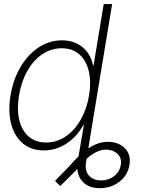

<svg xmlns="http://www.w3.org/2000/svg" viewBox="-20 -748 733 969"><path d="M483.9 201.7Q431.2 201.7 402.1 173.8Q373 146 370.1 103.5Q366.2 107.9 362.8 112.8L284.2 190.9L257.8 164.6L328.1 92.8Q353.5 63 376.5 41L393.1 -59.1H393.6L403.3 -117.2H400.9Q367.2 -57.1 314.7 -22.9Q262.2 11.2 201.7 11.2Q136.7 11.2 94.5 -24.9Q52.2 -61 36.1 -123.8Q20 -186.5 33.2 -267.1Q46.4 -346.7 83.3 -409.4Q120.1 -472.2 174.3 -508.3Q228.5 -544.4 293.5 -544.4Q353.5 -544.4 395.5 -510.7Q437.5 -477.1 449.7 -417.5H452.1L503.4 -727.5H545.9L435.5 -59.1L425.8 1Q475.1 -32.2 523.4 -32.2Q578.1 -32.2 610.1 0Q642.1 32.2 633.3 85Q624.5 137.2 582.5 169.4Q540.5 201.7 483.9 201.7ZM212.4 -28.8Q267.1 -28.8 312 -59.6Q356.9 -90.3 387.5 -144.3Q418 -198.2 429.7 -267.1Q440.9 -335.4 428 -389.2Q415 -442.9 380.4 -473.6Q345.7 -504.4 291.5 -504.4Q238.3 -504.4 193.6 -474.4Q148.9 -444.3 118.4 -390.9Q87.9 -337.4 76.2 -267.1Q64.5 -196.8 77.1 -143.1Q89.8 -89.4 124.5 -59.1Q159.2 -28.8 212.4 -28.8ZM417 53.7 414.1 71.8Q407.2 114.3 429.4 138.4Q451.7 162.6 490.7 162.6Q527.3 162.6 555.4 141.4Q583.5 120.1 589.4 85Q595.2 50.8 574.2 29.5Q553.2 8.3 518.1 7.3Q469.7 5.4 417 53.7Z"/></svg>

Font: Inter Display Extra Light
Style: Italic
Weight: 200
Italic angle: -9.39999°
Designer: Rasmus Andersson
Foundry: rsms
Version: Version 4.000;git-4fc901f